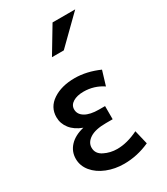

<svg xmlns="http://www.w3.org/2000/svg" viewBox="-202 -900 866 998"><g transform="rotate(-30 231.0 -400.5)"><path d="M247 -74Q307 -74 374 -107L394 -23Q319 11 240 11Q185 11 137.5 -8Q90 -27 62 -61Q34 -95 34 -137Q34 -181 64 -213Q94 -245 149 -258Q103 -275 79 -306Q55 -337 55 -375Q55 -435 107 -469.5Q159 -504 238 -504Q309 -504 384 -471L358 -385Q306 -420 243 -420Q204 -420 179.5 -405Q155 -390 155 -364Q155 -334 184.5 -316.5Q214 -299 267 -299H303V-220H263Q199 -220 166.5 -199Q134 -178 134 -146Q134 -110 170 -92Q206 -74 247 -74ZM191 -657H262L420 -812H284Z"/></g></svg>

Font: Geom
Style: Regular
Weight: 400
Version: Version 1.102